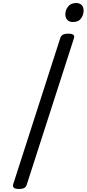

<svg xmlns="http://www.w3.org/2000/svg" viewBox="-20 -1238 574 1272"><path d="M107 14Q84 14 73.5 7Q63 0 67 -16L380 -988Q385 -1002 397.5 -1008.5Q410 -1015 432 -1015Q455 -1015 465 -1008Q475 -1001 470 -985L157 -14Q153 0 141 7Q129 14 107 14ZM462 -1092Q441 -1092 427 -1105Q413 -1118 413 -1144Q413 -1171 431 -1194.5Q449 -1218 486 -1218Q506 -1218 520 -1205.5Q534 -1193 534 -1167Q534 -1140 517 -1116Q500 -1092 462 -1092Z"/></svg>

Font: Playwrite NZ
Style: Regular
Weight: 400
Designer: Veronika Burian, José Scaglione
Foundry: TypeTogether
Version: Version 1.002